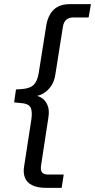

<svg xmlns="http://www.w3.org/2000/svg" viewBox="-20 -725 458 925"><path d="M202 180Q161 180 135.5 167.5Q110 155 100.5 132Q91 109 96 78L131 -149Q137 -190 126.5 -208.5Q116 -227 75 -229L48 -232L57 -294L86 -296Q126 -299 143.5 -317.5Q161 -336 167 -376L203 -603Q212 -654 240 -679.5Q268 -705 316 -705H418L407 -641H334Q313 -641 300 -630.5Q287 -620 283 -596L247 -368Q242 -332 224.5 -308Q207 -284 184.5 -272.5Q162 -261 141 -261V-265Q162 -265 180.5 -253.5Q199 -242 209 -218Q219 -194 213 -158L178 71Q174 95 182.5 105.5Q191 116 213 116H287L277 180Z"/></svg>

Font: Nunito Sans 12pt ExtraLight 12pt
Style: Italic
Weight: 400
Italic angle: -9°
Version: Version 3.101;gftools[0.9.27]